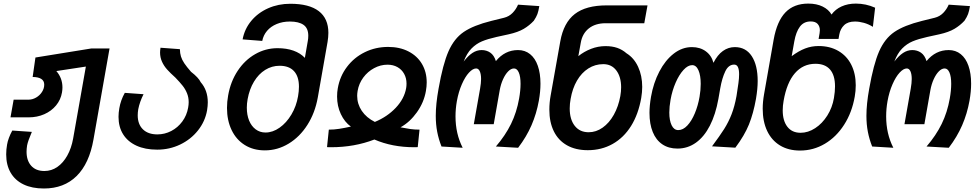

<svg xmlns="http://www.w3.org/2000/svg" viewBox="-20 -820 5440 1070"><path d="M14.5 40.5Q14.5 12.5 19.5 -14.5Q22 -31 29.8 -51.8Q37.5 -72.5 48.5 -92.5L157.5 -85Q135.5 -34 131 -9.5Q128 9.5 128 25.5Q128 75 154 104Q180 133 227.5 133Q267 133 299.8 110.2Q332.5 87.5 355.2 46.5Q378 5.5 387.5 -47.5L458.5 -449L294 -424Q328 -385 328 -332.5Q328 -320 325.5 -305Q318.5 -264 292.5 -232.5Q266.5 -201 226.8 -183.5Q187 -166 139.5 -166H38.5L56 -264.5H138Q160.5 -264.5 181 -276.2Q201.5 -288 214 -307.5Q226.5 -327 226.5 -348.5Q226.5 -370 209.5 -380.5Q192.5 -391 162 -391L177.5 -499.5L489.5 -550H590.5L501 -43Q477.5 91.5 407 161Q336.5 230.5 224.5 230.5Q158.5 230.5 111.2 207.8Q64 185 39.2 142.2Q14.5 99.5 14.5 40.5Z M640.5 -169Q640.5 -191.5 645 -217Q652.5 -261.5 675.5 -302.5L780 -295Q758.5 -252.5 750.5 -211.5Q747.5 -193.5 747.5 -177.5Q747.5 -127.5 776.5 -99.2Q805.5 -71 857 -71Q898 -71 934.5 -90Q971 -109 996 -143Q1021 -177 1028.5 -220Q1031.5 -236.5 1031.5 -250.5Q1031.5 -277.5 1022.2 -300.2Q1013 -323 998 -342Q983 -361 957.5 -387.5Q929.5 -412.5 911.5 -432.5Q893.5 -452.5 882.8 -476.2Q872 -500 872 -527.5Q872 -538 874.5 -554L982.5 -546Q983 -523 988.5 -505Q994 -487 1007 -467.5Q1020 -448 1044.5 -420Q1087 -387 1098.5 -362Q1138 -317 1138 -249.5Q1138 -230 1134 -205Q1123 -143 1083.2 -93Q1043.5 -43 984 -14.5Q924.5 14 856 14Q789 14 740.5 -8.2Q692 -30.5 666.2 -71.5Q640.5 -112.5 640.5 -169Z M1245 -218.5Q1245 -253 1251.5 -288.5Q1265 -365.5 1304.5 -425.2Q1344 -485 1402 -518.2Q1460 -551.5 1527 -551.5Q1576.5 -551.5 1615.2 -537.8Q1654 -524 1679 -497.5L1695.5 -592.5Q1698 -605.5 1698 -621Q1698 -663 1671.5 -681.5Q1645 -700 1595.5 -700Q1555 -700 1522 -686.2Q1489 -672.5 1468.2 -648Q1447.5 -623.5 1441.5 -592L1332 -600.5Q1343 -659 1380.5 -704Q1418 -749 1474.5 -774Q1531 -799 1598 -799Q1703 -799 1756.5 -758Q1810 -717 1810 -637Q1810 -613.5 1805.5 -586.5L1751 -276.5Q1735.5 -190.5 1693 -123.8Q1650.5 -57 1588.5 -19.5Q1526.5 18 1456 18Q1392 18 1344.2 -11.8Q1296.5 -41.5 1270.8 -95.2Q1245 -149 1245 -218.5ZM1641 -283.5Q1646 -311.5 1646 -337Q1646 -393.5 1618.5 -423.5Q1591 -453.5 1538 -453.5Q1495 -453.5 1458 -430.5Q1421 -407.5 1395.5 -365.2Q1370 -323 1360 -267.5Q1355.5 -243 1355.5 -220Q1355.5 -179.5 1368.2 -148.2Q1381 -117 1404.8 -99.2Q1428.5 -81.5 1459.5 -81.5Q1500 -81.5 1538.2 -108.5Q1576.5 -135.5 1604 -181.8Q1631.5 -228 1641 -283.5Z M1935.5 -114.5Q1900.5 -139.5 1879.5 -184.2Q1858.5 -229 1858.5 -282Q1858.5 -307.5 1862.5 -328Q1874 -395 1913.8 -447.5Q1953.5 -500 2013.2 -529.2Q2073 -558.5 2143 -558.5Q2207.5 -558.5 2256.2 -533.5Q2305 -508.5 2331.5 -463.8Q2358 -419 2358 -360.5Q2358 -337.5 2353.5 -312.5Q2342.5 -249 2303.2 -194Q2264 -139 2212 -110.5Q2241.5 -104.5 2266 -101Q2290.5 -97.5 2318 -97.5L2308 0L2288.5 0.5Q2165.5 0.5 2066.5 -42.5Q1955 0.5 1825 0.5L1802.5 0L1812.5 -97.5Q1842 -97.5 1870.2 -102Q1898.5 -106.5 1935.5 -114.5ZM1970.5 -286Q1970.5 -240.5 1996.2 -202.2Q2022 -164 2069 -140.5Q2138 -169 2185.5 -219.2Q2233 -269.5 2243.5 -329Q2245.5 -340.5 2245.5 -354Q2245.5 -384.5 2232.2 -408.5Q2219 -432.5 2195 -446Q2171 -459.5 2139.5 -459.5Q2100.5 -459.5 2064.8 -440.2Q2029 -421 2004.5 -387.8Q1980 -354.5 1973 -313.5Q1970.5 -298.5 1970.5 -286Z M2408.5 -174.5Q2408.5 -240 2424 -325.5Q2448 -462 2479.2 -533.5Q2510.5 -605 2564.2 -641.8Q2618 -678.5 2718 -703.5L2789 -721Q2817 -728 2836.5 -748Q2856 -768 2867 -794L2985.5 -786Q2981 -758 2975 -741.8Q2969 -725.5 2955 -704.5Q2930.5 -678 2898.8 -659.2Q2867 -640.5 2815.5 -629L2747 -614Q2698 -603 2665.8 -589.5Q2633.5 -576 2607.5 -549.5Q2581.5 -523 2564 -477Q2588 -508.5 2612.5 -524.8Q2637 -541 2664 -541Q2691.5 -541 2712.5 -526.5Q2733.5 -512 2743.5 -479.5Q2793.5 -541 2867 -541Q2906 -541 2934.2 -518.2Q2962.5 -495.5 2977.2 -453.2Q2992 -411 2992 -353.5Q2992 -310 2983 -259Q2970 -186.5 2942 -122Q2914 -57.5 2867.5 3.5L2743.5 -3.5Q2796 -64.5 2827.8 -129.2Q2859.5 -194 2873 -271Q2881 -316 2881 -353Q2881 -393.5 2871.2 -416Q2861.5 -438.5 2844.5 -438.5Q2828 -438.5 2812 -422.2Q2796 -406 2783.5 -378.5Q2771 -351 2765 -318L2731.5 -128H2620.5L2655.5 -326Q2661 -357.5 2661 -379.5Q2661 -407 2653.8 -422.8Q2646.5 -438.5 2633.5 -438.5Q2615 -438.5 2593.5 -415.2Q2572 -392 2553.8 -350.2Q2535.5 -308.5 2526 -256Q2518.5 -213.5 2518.5 -171.5Q2518.5 -74.5 2558.5 3.5L2440.5 -3.5Q2424.5 -44 2416.5 -85.5Q2408.5 -127 2408.5 -174.5Z M3041.5 -208.5Q3041.5 -248 3048.5 -286.5L3102.5 -590Q3121 -693.5 3183.2 -741.8Q3245.5 -790 3360.5 -790H3588.5L3570.5 -690.5H3355Q3297.5 -690.5 3261.2 -661.5Q3225 -632.5 3216.5 -581L3203 -507Q3234.5 -532.5 3273.8 -547.8Q3313 -563 3354.5 -563Q3391.5 -563 3419.8 -553.2Q3448 -543.5 3471.5 -523Q3513.5 -497 3536.2 -447.5Q3559 -398 3559 -335.5Q3559 -307 3553.5 -274Q3537.5 -183 3496.8 -117.8Q3456 -52.5 3394.2 -17.8Q3332.5 17 3255.5 17Q3188 17 3139.8 -10.2Q3091.5 -37.5 3066.5 -88.2Q3041.5 -139 3041.5 -208.5ZM3437 -284.5Q3441.5 -310 3441.5 -333.5Q3441.5 -391.5 3415 -427Q3388.5 -462.5 3342 -462.5Q3296.5 -462.5 3258.8 -438.5Q3221 -414.5 3195.5 -370.8Q3170 -327 3160 -268.5Q3155 -242 3155 -215.5Q3155 -154.5 3183 -118.8Q3211 -83 3260.5 -83Q3302 -83 3338.5 -108.8Q3375 -134.5 3400.8 -180.5Q3426.5 -226.5 3437 -284.5Z M3599.5 -191Q3599.5 -231 3608 -280.5Q3621.5 -358 3654.5 -421.2Q3687.5 -484.5 3734.5 -521Q3781.5 -557.5 3836 -557.5Q3881.5 -557.5 3913.5 -534Q3945.5 -510.5 3956 -470Q3978.5 -514.5 4008.8 -536Q4039 -557.5 4075 -557.5Q4136.5 -557.5 4169.5 -507Q4202.5 -456.5 4202.5 -368.5Q4202.5 -325 4193 -269Q4178.5 -187.5 4153.8 -126.2Q4129 -65 4078 3L3948 -4.5Q3991.5 -63 4015.8 -101.2Q4040 -139.5 4057 -183.2Q4074 -227 4084.5 -285Q4091.5 -329 4095.2 -356.8Q4099 -384.5 4099 -406Q4099 -432 4092.5 -446Q4086 -460 4071.5 -460Q4040 -460 4022 -422.5Q4004 -385 3994 -328.5L3983.5 -268.5Q3968 -182 3936.2 -120Q3904.5 -58 3858.5 -25Q3812.5 8 3755.5 8Q3706 8 3671 -15.8Q3636 -39.5 3617.8 -84.2Q3599.5 -129 3599.5 -191ZM3878.5 -280.5Q3885 -317.5 3885 -352.5Q3885 -399.5 3872.5 -428.2Q3860 -457 3837.5 -457Q3813.5 -457 3789 -430.2Q3764.5 -403.5 3745.2 -359.2Q3726 -315 3717 -264.5Q3710 -225 3710 -193Q3710 -148.5 3723 -121.8Q3736 -95 3760 -95Q3786.5 -95 3810.5 -120.5Q3834.5 -146 3852.2 -188.5Q3870 -231 3878.5 -280.5Z M4230.5 -214Q4230.5 -252 4238 -294.5L4291.5 -599Q4310 -702 4357.2 -751Q4404.5 -800 4484.5 -800Q4531 -800 4564.5 -783.5Q4598 -767 4614 -739Q4635.5 -768.5 4670.2 -784.2Q4705 -800 4749.5 -800Q4806 -800 4857 -777L4844.5 -670.5Q4820.5 -685.5 4794.2 -692.8Q4768 -700 4744.5 -700Q4705.5 -700 4684.5 -680Q4663.5 -660 4657.5 -628.5L4653 -603H4542L4547.5 -635Q4549 -643.5 4549 -651.5Q4549 -673 4536.5 -686.8Q4524 -700.5 4498 -700.5Q4459.5 -700.5 4437.8 -671.5Q4416 -642.5 4406.5 -589L4392 -507Q4431 -536 4466.8 -549.8Q4502.5 -563.5 4542 -563.5Q4605 -563.5 4652 -536.2Q4699 -509 4724 -459.5Q4749 -410 4749 -345Q4749 -312.5 4743.5 -282Q4728 -193 4684.2 -124.8Q4640.5 -56.5 4576.8 -18.8Q4513 19 4438.5 19Q4373.5 19 4326.8 -9.5Q4280 -38 4255.2 -90.5Q4230.5 -143 4230.5 -214ZM4627.5 -274Q4633.5 -309.5 4633.5 -338.5Q4633.5 -400.5 4605.8 -432.5Q4578 -464.5 4524.5 -464.5Q4455.5 -464.5 4410 -412Q4364.5 -359.5 4347 -258Q4342 -231 4342 -205Q4342 -147 4368 -113.5Q4394 -80 4441.5 -80Q4483.5 -80 4523 -105.8Q4562.5 -131.5 4590.5 -176Q4618.5 -220.5 4627.5 -274Z M4808.5 -174.5Q4808.5 -240 4824 -325.5Q4848 -462 4879.2 -533.5Q4910.5 -605 4964.2 -641.8Q5018 -678.5 5118 -703.5L5189 -721Q5217 -728 5236.5 -748Q5256 -768 5267 -794L5385.5 -786Q5381 -758 5375 -741.8Q5369 -725.5 5355 -704.5Q5330.5 -678 5298.8 -659.2Q5267 -640.5 5215.5 -629L5147 -614Q5098 -603 5065.8 -589.5Q5033.5 -576 5007.5 -549.5Q4981.5 -523 4964 -477Q4988 -508.5 5012.5 -524.8Q5037 -541 5064 -541Q5091.5 -541 5112.5 -526.5Q5133.5 -512 5143.5 -479.5Q5193.5 -541 5267 -541Q5306 -541 5334.2 -518.2Q5362.5 -495.5 5377.2 -453.2Q5392 -411 5392 -353.5Q5392 -310 5383 -259Q5370 -186.5 5342 -122Q5314 -57.5 5267.5 3.5L5143.5 -3.5Q5196 -64.5 5227.8 -129.2Q5259.5 -194 5273 -271Q5281 -316 5281 -353Q5281 -393.5 5271.2 -416Q5261.5 -438.5 5244.5 -438.5Q5228 -438.5 5212 -422.2Q5196 -406 5183.5 -378.5Q5171 -351 5165 -318L5131.5 -128H5020.5L5055.5 -326Q5061 -357.5 5061 -379.5Q5061 -407 5053.8 -422.8Q5046.5 -438.5 5033.5 -438.5Q5015 -438.5 4993.5 -415.2Q4972 -392 4953.8 -350.2Q4935.5 -308.5 4926 -256Q4918.5 -213.5 4918.5 -171.5Q4918.5 -74.5 4958.5 3.5L4840.5 -3.5Q4824.5 -44 4816.5 -85.5Q4808.5 -127 4808.5 -174.5Z"/></svg>

Font: JuliaMono SemiBoldItalic
Style: Regular
Weight: 600
Italic angle: -9°
Monospace: yes
Designer: cormullion
Foundry: corm
Version: Version 0.049; ttfautohint (v1.8.4)